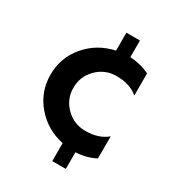

<svg xmlns="http://www.w3.org/2000/svg" viewBox="-170 -805 833 909"><g transform="rotate(30 246.5 -350.0)"><path d="M317 -500Q255 -500 211 -456.5Q167 -413 167 -350Q167 -288 211 -244.5Q255 -201 317 -201Q391 -201 435 -239V-118Q388 -93 328 -90V1H254V-97Q161 -117 101.5 -187Q42 -257 42 -350Q42 -443 101.5 -513Q161 -583 254 -603V-701H328V-610Q386 -607 435 -583V-462Q391 -500 317 -500Z"/></g></svg>

Font: Oakes Grotesk
Style: Bold
Weight: 600
Designer: Samuel Oakes
Foundry: Samuel Oakes
Version: Version 1.000;PS 001.000;hotconv 1.0.88;makeotf.lib2.5.64775